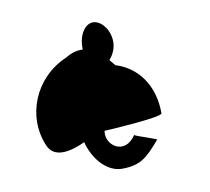

<svg xmlns="http://www.w3.org/2000/svg" viewBox="-58 -820 628 575"><g transform="rotate(-10 256.0 -532.5)"><path d="M57 -418C74 -377 121 -384 171 -407C186 -350 226 -309 269 -309C325 -309 346 -328 387 -376C399 -376 329 -397 322 -402C284 -346 229 -387 237 -430C245 -430 414 -440 414 -452C414 -539 368 -598 303 -618C297 -625 293 -630 288 -636C299 -648 309 -667 309 -688C309 -726 283 -756 259 -756C235 -756 215 -726 215 -688V-681C197 -682 180 -677 162 -666C63 -624 17 -513 57 -418ZM322 -402C322 -402 323 -403 323 -403C322 -403 321 -403 322 -404Z"/></g></svg>

Font: Ampere
Style: SCSuCnd
Weight: 400
Version: Version 1